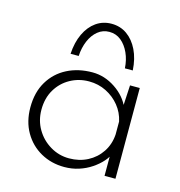

<svg xmlns="http://www.w3.org/2000/svg" viewBox="-96 -705 751 799"><g transform="rotate(15 279.5 -305.5)"><path d="M251 8Q195 8 149.5 -17.5Q104 -43 77.5 -89Q51 -135 51 -196Q51 -261 79 -307.5Q107 -354 155 -378.5Q203 -403 264 -403Q316 -403 362.5 -372Q409 -341 429 -294L422 -280L428 -391H470V0H423V-121L433 -103Q426 -83 409 -63.5Q392 -44 367.5 -27.5Q343 -11 313.5 -1.5Q284 8 251 8ZM261 -32Q305 -32 340.5 -50.5Q376 -69 398 -102Q420 -135 423 -178V-234Q415 -271 391.5 -300Q368 -329 334 -346Q300 -363 260 -363Q216 -363 179 -342.5Q142 -322 120 -285Q98 -248 98 -198Q98 -152 120 -114.5Q142 -77 179.5 -54.5Q217 -32 261 -32ZM288 -619Q326 -619 355 -598.5Q384 -578 402 -541Q420 -504 423 -454H389Q387 -490 373.5 -519.5Q360 -549 338.5 -566.5Q317 -584 288 -584Q260 -584 238.5 -566.5Q217 -549 204.5 -519.5Q192 -490 190 -454H155Q158 -504 175.5 -541Q193 -578 222 -598.5Q251 -619 288 -619Z"/></g></svg>

Font: Josefin Sans Thin Light
Style: Regular
Weight: 300
Version: Version 2.000